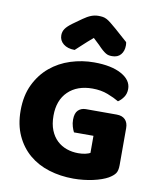

<svg xmlns="http://www.w3.org/2000/svg" viewBox="-95 -949 855 1039"><g transform="rotate(10 332.0 -429.5)"><path d="M614 -99Q614 -68 603 -53Q592 -38 568 -24Q554 -16 533 -8.5Q512 -1 487 4.5Q462 10 434.5 13Q407 16 380 16Q308 16 245 -3.5Q182 -23 135.5 -62.5Q89 -102 62 -161Q35 -220 35 -298Q35 -380 64.5 -441Q94 -502 142.5 -542.5Q191 -583 253.5 -603Q316 -623 382 -623Q477 -623 532.5 -592.5Q588 -562 588 -513Q588 -487 575 -468Q562 -449 545 -438Q520 -453 482.5 -467.5Q445 -482 398 -482Q314 -482 264.5 -434Q215 -386 215 -301Q215 -255 228.5 -221.5Q242 -188 265 -166.5Q288 -145 318 -134.5Q348 -124 382 -124Q404 -124 421 -128Q438 -132 447 -137V-231H340Q334 -242 328.5 -260Q323 -278 323 -298Q323 -334 339.5 -350Q356 -366 382 -366H551Q581 -366 597.5 -349.5Q614 -333 614 -303ZM357 -753Q323 -724 304 -706Q285 -688 266 -671Q227 -671 204 -689.5Q181 -708 181 -737Q181 -757 192 -773Q203 -789 229 -808L278 -843Q302 -860 321.5 -867.5Q341 -875 361 -875Q374 -875 384.5 -873.5Q395 -872 406 -866.5Q417 -861 430 -850.5Q443 -840 463 -823L533 -761Q534 -756 534.5 -752Q535 -748 535 -743Q535 -712 518.5 -692.5Q502 -673 471 -673Q461 -673 453 -674.5Q445 -676 436.5 -681Q428 -686 417 -695.5Q406 -705 391 -721Z"/></g></svg>

Font: Baloo Bhai
Style: Regular
Weight: 400
Designer: Supriya Tembe, Noopur Datye and Ek Type
Foundry: Ek Type
Version: Version 1.443;PS 1.000;hotconv 16.6.51;makeotf.lib2.5.65220;